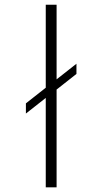

<svg xmlns="http://www.w3.org/2000/svg" viewBox="-20 -802 438 822"><path d="M222.3 -418.6V0H175.9V-382.7L90.9 -315.9V-359.5L175.9 -426.4V-781.8H222.3V-462.3L307.3 -529.1V-485.5Z"/></svg>

Font: Spartan Light
Style: Regular
Weight: 300
Designer: Matt Bailey, Mirko Velimirovic
Foundry: Matt Bailey
Version: Version 1.005